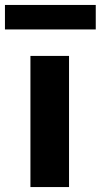

<svg xmlns="http://www.w3.org/2000/svg" viewBox="-58 -756 407 776"><path d="M65 -530V0H221V-530ZM-38 -736V-637H329V-736Z"/></svg>

Font: Cheyenne Sans
Style: Bold
Weight: 700
Designer: The Public Sans project authors (U.S. Web Design System), Libre Franklin designed by Pablo Impallari and Rodrigo Fuenzal
Foundry: The Cheyenne Sans Project Authors
Version: Version 2.007